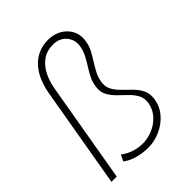

<svg xmlns="http://www.w3.org/2000/svg" viewBox="-215 -867 993 993"><g transform="rotate(-45 281.5 -370.0)"><path d="M158.7 -555.2 63 0H24.4L120.1 -555.2Q127 -594.2 141.6 -629.6Q156.2 -665 179.9 -692.6Q203.6 -720.2 236.8 -735.8Q270 -751.5 313 -751.5Q353 -751 385 -733.2Q417 -715.3 434.1 -683.6Q451.2 -651.9 445.3 -610.8Q441.4 -581.1 428.5 -555.9Q415.5 -530.8 399.9 -506.6Q384.3 -482.4 371.1 -457.3Q357.9 -432.1 353 -402.8Q347.7 -371.6 360.8 -347.2Q374 -322.8 396 -301.3Q418 -279.8 440.2 -257.8Q462.4 -235.8 475.8 -209.2Q489.3 -182.6 484.4 -147.9Q478 -100.1 448 -64.7Q418 -29.3 374.3 -9.5Q330.6 10.3 284.7 10.3Q260.7 10.3 235.1 6.1Q209.5 2 185.3 -7.3Q161.1 -16.6 142.1 -31.7L159.2 -65.4Q184.1 -45.4 216.3 -35.2Q248.5 -24.9 280.3 -24.9Q317.4 -25.4 353 -40.5Q388.7 -55.7 414.3 -83.7Q439.9 -111.8 447.3 -150.4Q453.1 -183.1 440.2 -208Q427.2 -232.9 405 -254.2Q382.8 -275.4 360.6 -297.1Q338.4 -318.8 324.5 -344.2Q310.5 -369.6 315.4 -403.8Q318.8 -433.1 331.3 -458.3Q343.8 -483.4 359.4 -507.6Q375 -531.7 387.7 -556.6Q400.4 -581.5 405.8 -610.4Q410.2 -638.7 399.7 -662.6Q389.2 -686.5 367.7 -700.9Q346.2 -715.3 316.9 -715.8Q269 -716.8 236.8 -694.1Q204.6 -671.4 185.5 -634.5Q166.5 -597.7 158.7 -555.2Z"/></g></svg>

Font: Roboto ExtraLight
Style: Italic
Weight: 250
Designer: Christian Robertson
Foundry: Google
Version: Version 3.009; 2024